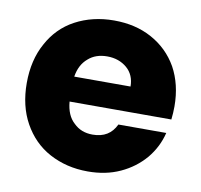

<svg xmlns="http://www.w3.org/2000/svg" viewBox="-68 -638 753 719"><g transform="rotate(10 308.0 -279.0)"><path d="M588 -288C588 -288 588 -288 588 -288C588 -344 576 -393 553 -435C529 -477 496 -509 454 -532C412 -555 364 -566 310 -566C310 -566 310 -566 310 -566C255 -566 206 -554 163 -531C120 -508 87 -474 64 -431C40 -388 28 -337 28 -279C28 -279 28 -279 28 -279C28 -221 40 -170 64 -127C88 -84 121 -50 164 -27C207 -4 255 8 310 8C310 8 310 8 310 8C355 8 396 0 433 -17C470 -34 500 -57 525 -86C549 -115 566 -148 575 -185C575 -185 393 -185 393 -185C393 -185 393 -185 393 -185C376 -149 347 -131 304 -131C304 -131 304 -131 304 -131C275 -131 251 -140 232 -159C212 -177 201 -203 198 -238C198 -238 585 -238 585 -238C585 -238 585 -238 585 -238C587 -255 588 -272 588 -288ZM199 -333C199 -333 199 -333 199 -333C204 -364 216 -387 236 -404C255 -421 279 -429 308 -429C308 -429 308 -429 308 -429C338 -429 363 -420 383 -403C403 -386 413 -362 413 -333C413 -333 199 -333 199 -333Z"/></g></svg>

Font: Girnar Poppins
Style: Bold
Weight: 500
Designer: Ninad Kale (Devanagari), Jonny Pinhorn (Latin)
Foundry: Indian Type Foundry
Version: ""